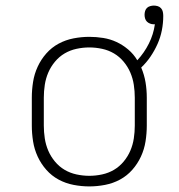

<svg xmlns="http://www.w3.org/2000/svg" viewBox="-20 -660 640 688"><path d="M300 8Q272 8 243.5 2.5Q215 -3 190 -16.5Q165 -30 146 -51.5Q127 -73 115 -99Q103 -125 98.5 -153.5Q94 -182 94 -210V-310Q94 -338 98.5 -366.5Q103 -395 115 -421Q127 -447 146 -468.5Q165 -490 190 -503.5Q215 -517 243.5 -522.5Q272 -528 300 -528Q325 -528 350 -524Q375 -520 397.5 -509.5Q420 -499 439.5 -482.5Q459 -466 472 -444Q497 -471 513.5 -504Q530 -537 535 -573H530Q524 -573 517.5 -575.5Q511 -578 506.5 -582.5Q502 -587 500 -593.5Q498 -600 498 -607Q498 -614 500 -620.5Q502 -627 506.5 -631.5Q511 -636 518 -638Q525 -640 531 -640Q538 -640 545 -638Q552 -636 557 -630.5Q562 -625 563.5 -617.5Q565 -610 565 -603Q565 -577 560 -551.5Q555 -526 544.5 -502.5Q534 -479 519.5 -457.5Q505 -436 486 -418Q497 -392 501.5 -365Q506 -338 506 -310V-210Q506 -182 501.5 -153.5Q497 -125 485 -99Q473 -73 454 -51.5Q435 -30 410 -16.5Q385 -3 356.5 2.5Q328 8 300 8ZM300 -30Q323 -30 346 -35Q369 -40 388.5 -51.5Q408 -63 423 -81Q438 -99 447 -120Q456 -141 459.5 -164Q463 -187 463 -210V-310Q463 -333 459.5 -356Q456 -379 447 -400Q438 -421 423 -439Q408 -457 388.5 -468.5Q369 -480 346 -485Q323 -490 300 -490Q277 -490 254 -485Q231 -480 211.5 -468.5Q192 -457 177 -439Q162 -421 153 -400Q144 -379 140.5 -356Q137 -333 137 -310V-210Q137 -187 140.5 -164Q144 -141 153 -120Q162 -99 177 -81Q192 -63 211.5 -51.5Q231 -40 254 -35Q277 -30 300 -30Z"/></svg>

Font: Iosevka Etoile Extralight
Style: Regular
Weight: 200
Designer: Belleve Invis
Foundry: Belleve Invis
Version: Version 22.1.2; ttfautohint (v1.8.4)